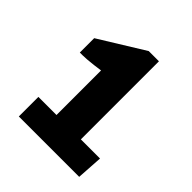

<svg xmlns="http://www.w3.org/2000/svg" viewBox="-139 -841 652 652"><g transform="rotate(45 186.5 -515.5)"><path d="M51 -375H138V-589L108 -585Q74 -581 57 -581H44V-650L206 -750H255V-375H347L341 -281H51Z"/></g></svg>

Font: Francois One
Style: Regular
Weight: 400
Designer: Vernon Adams
Foundry: Vernon Adams
Version: Version 2.000